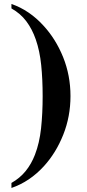

<svg xmlns="http://www.w3.org/2000/svg" viewBox="-20 -707 436 967"><path d="M37.6 214.4Q80.6 189.9 109.4 154.3Q138.2 118.7 156.2 71.8Q178.7 13.7 186.8 -60.5Q194.8 -134.8 194.8 -223.1Q194.8 -307.6 187.5 -379.2Q180.2 -450.7 160.2 -508.3Q142.1 -560.5 112.5 -599.9Q83 -639.2 37.6 -664.6V-687Q83 -671.4 123.5 -643.8Q164.1 -616.2 198.2 -578.6Q260.7 -511.2 297.9 -419.2Q335 -327.1 335 -223.1Q335 -120.1 298.6 -28.6Q262.2 63 201.2 129.9Q129.9 208 37.6 239.7Z"/></svg>

Font: Scheherazade New
Style: Bold
Weight: 700
Designer: SIL International
Foundry: SIL International
Version: Version 4.000